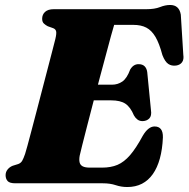

<svg xmlns="http://www.w3.org/2000/svg" viewBox="-20 -737 758 772"><path d="M275.5 -396.5H430.5Q453.5 -396.5 472 -409.2Q490.5 -422 503.5 -457.5Q510.5 -469 518.8 -474Q527 -479 537 -479Q553 -479 561.5 -470.5Q570 -462 572 -447L587 -294Q590.5 -271.5 580.5 -261Q570.5 -250.5 553.5 -250Q541 -250 532.5 -256.5Q524 -263 518.5 -273Q504.5 -306.5 484.2 -320Q464 -333.5 426.5 -333.5H257ZM393.5 0H42Q18.5 0 10.5 -9.2Q2.5 -18.5 2.5 -32.5Q2.5 -45.5 10.5 -55.5Q18.5 -65.5 31 -70.5L53.5 -77.5Q64 -81.5 69.2 -90.5Q74.5 -99.5 81 -118.5Q83.5 -126 90.5 -151.5Q97.5 -177 107.2 -214.2Q117 -251.5 128.5 -295.2Q140 -339 151.5 -383.5Q163 -428 173.5 -467.8Q184 -507.5 191.5 -537Q199 -566.5 202.5 -580Q208 -603 205.5 -611.8Q203 -620.5 193 -624L172 -631.5Q164 -635.5 156.8 -642Q149.5 -648.5 149.5 -661.5Q149.5 -678.5 161.2 -689.2Q173 -700 196 -700H567.5Q602 -700 623.2 -708.5Q644.5 -717 664 -717Q700.5 -717 707 -678L717 -517Q720 -498 712.2 -487Q704.5 -476 688.5 -473.5Q670 -471 656.8 -479.8Q643.5 -488.5 633 -515.5Q620.5 -562.5 605 -588.8Q589.5 -615 568.2 -626Q547 -637 516 -637H439Q435 -624 426.2 -592.2Q417.5 -560.5 405.8 -516.2Q394 -472 380.5 -422Q367 -372 354 -322Q341 -272 329.8 -228.5Q318.5 -185 310.8 -154Q303 -123 300.5 -111.5Q297.5 -95.5 300 -84.5Q302.5 -73.5 312.5 -68.2Q322.5 -63 341.5 -63H390Q426 -63 452.5 -74.2Q479 -85.5 503 -113.2Q527 -141 554 -191Q576 -228.5 601.5 -228.5Q636 -228.5 635 -184.5Q633 -137 622.8 -99.8Q612.5 -62.5 594.5 -37Q576.5 -11.5 550.8 1.8Q525 15 492 15Q467.5 15 445.2 7.5Q423 0 393.5 0Z"/></svg>

Font: Fraunces Wonky
Style: Italic
Weight: 900
Italic angle: -16°
Version: Version 1.000;[b76b70a41]